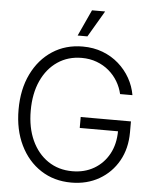

<svg xmlns="http://www.w3.org/2000/svg" viewBox="-62 -991 842 1052"><g transform="rotate(5 359.5 -465.0)"><path d="M369.6 10.3Q274.4 10.3 201.9 -36.9Q129.4 -84 88.4 -168.2Q47.4 -252.4 47.4 -363.3Q47.4 -475.1 88.4 -559.3Q129.4 -643.6 201.7 -690.7Q273.9 -737.8 368.2 -737.8Q427.7 -737.8 477.8 -718.8Q527.8 -699.7 566.2 -666Q604.5 -632.3 629.2 -588.6Q653.8 -544.9 662.1 -496.1H594.2Q585.9 -532.2 566.7 -564.7Q547.4 -597.2 518.1 -622.1Q488.8 -647 450.9 -661.1Q413.1 -675.3 368.2 -675.3Q293 -675.3 235.6 -636.5Q178.2 -597.7 146.2 -527.6Q114.3 -457.5 114.3 -363.3Q114.3 -270 146.2 -200.2Q178.2 -130.4 235.8 -91.3Q293.5 -52.2 369.6 -52.2Q437 -52.2 489 -82.5Q541 -112.8 570.8 -167.2Q600.6 -221.7 600.6 -295.4L622.6 -292H390.1V-352.1H666.5V-292.5Q666.5 -203.1 628.2 -135Q589.8 -66.9 522.7 -28.3Q455.6 10.3 369.6 10.3ZM334.5 -795.4 400.9 -939.9H473.1L388.2 -795.4Z"/></g></svg>

Font: Inter 28pt Light
Style: Regular
Weight: 300
Designer: Rasmus Andersson
Foundry: rsms
Version: Version 4.001;git-66647c0bb